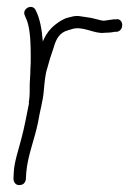

<svg xmlns="http://www.w3.org/2000/svg" viewBox="-20 -542 403 556"><path d="M19 -25C19 -15 25 -6 35 -6C47 -6 53 -12 55 -23L56 -42C60 -91 80 -138 90 -187C95 -219 105 -251 107 -281C109 -303 111 -327 117 -345L125 -373L135 -403C143 -433 155 -448 176 -454L186 -457C219 -469 252 -443 282 -447C291 -447 305 -448 312 -450H319C341 -454 338 -491 315 -486H309C299 -484 291 -484 281 -482C277 -482 273 -483 269 -484L253 -488C246 -490 239 -491 232 -492L212 -495C198 -498 182 -492 170 -489L158 -483C135 -469 117 -453 104 -422C101 -457 96 -487 84 -511C75 -534 42 -517 52 -497C55 -488 58 -485 61 -473C68 -446 69 -413 69 -379C69 -365 69 -352 68 -341C68 -322 66 -308 66 -292V-274C66 -266 65 -257 64 -249C63 -247 63 -245 64 -243C57 -209 51 -174 42 -141C34 -109 22 -76 20 -45Z"/></svg>

Font: Stray Cat
Style: SuCn
Weight: 400
Version: Version 1.0